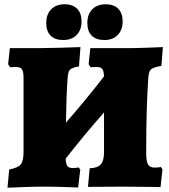

<svg xmlns="http://www.w3.org/2000/svg" viewBox="-20 -872 789 897"><path d="M731 -92 739 -81 730 2Q715 2 667.5 1Q620 0 558 0L391 1L399 -86Q436 -87 451 -104Q466 -121 466 -162V-347Q368 -235 287 -131Q288 -105 295 -96Q302 -87 319 -87Q330 -87 337.5 -88Q345 -89 347 -90L355 -80L345 4Q325 3 275.5 1.5Q226 0 183 0Q144 0 88 2Q32 4 15 5L23 -80Q64 -88 77 -104Q90 -120 90 -162V-508Q90 -538 82.5 -548.5Q75 -559 54 -559L27 -558L18 -572L26 -647H157Q194 -647 263.5 -649Q333 -651 356 -652L349 -562Q316 -556 307 -546.5Q298 -537 296 -510Q290 -428 288 -299Q375 -398 466 -515Q465 -540 458 -549.5Q451 -559 431 -559L403 -558L394 -572L402 -647H564Q610 -647 665 -649Q720 -651 741 -652L734 -564Q697 -558 686 -548.5Q675 -539 673 -510Q663 -375 663 -156Q663 -119 671.5 -104Q680 -89 702 -89Q713 -89 721 -90Q729 -91 731 -92ZM196 -765Q196 -805 219 -828.5Q242 -852 282 -852Q320 -852 340.5 -831Q361 -810 361 -772Q361 -732 338 -708.5Q315 -685 275 -685Q237 -685 216.5 -705.5Q196 -726 196 -765ZM388 -765Q388 -805 411 -828.5Q434 -852 474 -852Q512 -852 532.5 -831Q553 -810 553 -772Q553 -732 530 -708.5Q507 -685 468 -685Q429 -685 408.5 -705.5Q388 -726 388 -765Z"/></svg>

Font: Alegreya SC Black
Style: Regular
Weight: 900
Designer: Juan Pablo del Peral
Foundry: Huerta Tipografica
Version: Version 2.007; ttfautohint (v1.6)